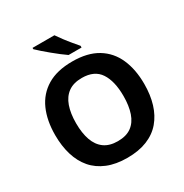

<svg xmlns="http://www.w3.org/2000/svg" viewBox="-210 -1097 1216 1270"><g transform="rotate(-30 398.0 -462.0)"><path d="M738 -358Q738 -275 717.5 -207.5Q697 -140 655.5 -91Q614 -42 549.5 -16Q485 10 398 10Q311 10 246.5 -16.5Q182 -43 140.5 -91.5Q99 -140 78.5 -208Q58 -276 58 -359Q58 -470 94.5 -552Q131 -634 206.5 -679.5Q282 -725 399 -725Q515 -725 590 -679.5Q665 -634 701.5 -551.5Q738 -469 738 -358ZM217 -358Q217 -283 236 -229Q255 -175 295 -146Q335 -117 398 -117Q463 -117 502.5 -146Q542 -175 560.5 -229Q579 -283 579 -358Q579 -471 537 -535Q495 -599 399 -599Q335 -599 295 -570Q255 -541 236 -487Q217 -433 217 -358ZM384 -934Q399 -912 419.5 -884.5Q440 -857 461.5 -831.5Q483 -806 499 -787V-774H400Q381 -787 355.5 -806.5Q330 -826 303.5 -848Q277 -870 254 -890Q231 -910 217 -924V-934Z"/></g></svg>

Font: Noto Sans Sinhala
Style: Regular
Weight: 400
Designer: Jelle Bosma - Monotype Design Team
Foundry: Monotype Imaging Inc.
Version: Version 2.006